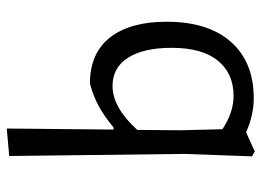

<svg xmlns="http://www.w3.org/2000/svg" viewBox="-120 -622 753 552"><g transform="rotate(-90 256.0 -345.5)"><path d="M424.5 -405.5C394.2 -443.8 350 -463 292 -463C268 -456.3 246.7 -448 228 -438C209.3 -428 188.7 -413.7 166 -395H160L163 -702L84 -695L90 -192L83 3L97 11L152 -14C185.3 0.7 218 8 250 8C319.3 8 373.3 -13.8 412 -57.5C450.7 -101.2 470 -163 470 -243C470 -313 454.8 -367.2 424.5 -405.5ZM358 -95C333.3 -65 299.7 -50 257 -50C225 -50 193 -60.7 161 -82L158 -201L159 -327C202.3 -374.3 244.3 -398 285 -398C320.3 -398 347.5 -383.2 366.5 -353.5C385.5 -323.8 395 -282 395 -228C395 -169.3 382.7 -125 358 -95Z"/></g></svg>

Font: Alegreya Sans
Style: Regular
Weight: 400
Designer: Juan Pablo del Peral
Foundry: Huerta Tipografica
Version: Version 1.000;PS 001.000;hotconv 1.0.70;makeotf.lib2.5.58329